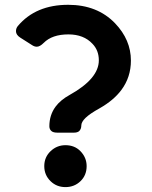

<svg xmlns="http://www.w3.org/2000/svg" viewBox="-20 -762 626 792"><path d="M261.2 -742.2Q381.3 -742.2 454.6 -666Q520 -597.7 520 -512.2Q520 -443.4 480.5 -390.6Q448.7 -348.1 391.1 -315.4Q350.6 -293 333 -275.9Q315.4 -258.8 315.4 -244.4Q315.4 -230 306.6 -221.2Q299.3 -214.8 284.7 -214.8H216.8Q199.7 -214.8 192.4 -221.2Q183.6 -228.5 183.6 -241.2Q183.6 -287.1 209 -321.8Q229.5 -349.6 267.6 -370.6Q387.7 -437.5 387.7 -513.2Q387.7 -554.2 361.3 -581.5Q325.2 -620.1 262.2 -620.1Q194.8 -620.1 160.2 -585Q144.5 -569.3 131.8 -569.3Q122.6 -569.3 113.3 -575.2L63.5 -606.9Q45.9 -618.2 45.9 -633.3Q45.9 -645.5 53.7 -654.8Q127.4 -742.2 261.2 -742.2ZM250 9.8Q213.9 9.8 189 -14.2Q162.6 -39.6 162.6 -76.7Q162.6 -113.8 189 -138.7Q214.8 -163.1 250 -163.1Q287.6 -163.1 311.5 -138.7Q337.4 -112.3 337.4 -76.7Q337.4 -39.1 312 -14.6Q286.6 9.8 250 9.8Z"/></svg>

Font: Simply Mono
Style: Bold
Weight: 700
Designer: Wojciech Kalinowski "wmk69" (wmk69@o2.pl)
Foundry: Wojciech Kalinowski "wmk69" (wmk69@o2.pl)
Version: Version 1.0.0